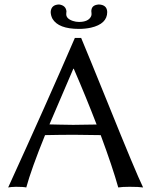

<svg xmlns="http://www.w3.org/2000/svg" viewBox="-20 -826 669 849"><path d="M407.2 -275.4Q360.8 -396 306.2 -522H304.2L198.7 -275.9Q211.9 -275.9 242.2 -274.9Q285.6 -273.9 303.2 -273.9Q346.2 -273.9 407.2 -275.4ZM179.2 -228.5Q118.2 -78.1 96.2 2.9Q83.5 0 50.8 0Q27.3 0.5 16.1 2.9Q186.5 -370.1 311 -658.2H338.9Q374 -574.2 455.6 -373Q582 -59.6 612.8 2.9Q594.7 0 553.2 0Q520 0 502.9 2.9Q478 -86.4 425.3 -228.5Q354 -230 308.1 -230Q251 -230 179.2 -228.5ZM329.1 -729Q370.1 -729 382.3 -752.9Q384.8 -758.3 384.8 -763.2Q384.8 -766.1 384.3 -772Q383.8 -774.9 383.8 -775.9Q383.8 -800.8 409.2 -805.2Q413.6 -805.7 417 -806.2Q453.1 -804.7 454.1 -772.9Q454.1 -720.2 381.8 -703.6Q356.9 -698.2 329.1 -698.2Q238.3 -698.2 211.9 -743.2Q204.6 -757.3 204.1 -772.9Q206.1 -805.2 241.2 -806.2Q271 -802.2 273.9 -775.9Q273.9 -774.9 273.4 -772Q272.9 -765.6 272.9 -763.2Q272.9 -743.2 302.2 -733.4Q315.4 -729 329.1 -729Z"/></svg>

Font: Linux Biolinum O
Style: Regular
Weight: 400
Designer: Philipp H. Poll
Foundry: Philipp H. Poll
Version: Version 1.0.4